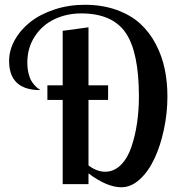

<svg xmlns="http://www.w3.org/2000/svg" viewBox="-20 -770 745 803"><path d="M94.2 -506.8Q94.2 -484.9 98.6 -466.3Q103 -447.8 108.4 -436.8Q113.8 -425.8 123 -415.5Q132.3 -405.3 136.7 -401.9Q141.1 -398.4 148.9 -393.1Q18.1 -393.1 18.1 -515.1Q18.1 -561 42.5 -604Q66.9 -647 108.4 -679.2Q149.9 -711.4 209 -730.7Q268.1 -750 334 -750Q408.2 -750 467.8 -728.5Q527.3 -707 566.4 -671.1Q605.5 -635.3 631.6 -585.4Q657.7 -535.6 668.9 -481.4Q680.2 -427.2 680.2 -367.2Q680.2 -296.9 665.5 -228.3Q650.9 -159.7 625.7 -106.2Q600.6 -52.7 564.5 -19.8Q528.3 13.2 487.8 13.2Q427.2 13.2 350.1 -44.9V0H242.2V-352.1H178.2V-413.1H242.2V-641.1L350.1 -655.8V-413.1H432.1V-352.1H350.1V-78.1Q384.8 -51.8 419.9 -51.8Q457 -51.8 485.4 -80.1Q513.7 -108.4 529.5 -155.3Q545.4 -202.1 553.2 -255.6Q561 -309.1 561 -366.2Q561 -552.2 505.4 -633.1Q449.7 -713.9 319.8 -713.9Q258.8 -713.9 207.8 -689.7Q156.7 -665.5 125.5 -617.7Q94.2 -569.8 94.2 -506.8Z"/></svg>

Font: Lobster Two
Style: Regular
Weight: 400
Designer: Pablo Impallari
Foundry: Pablo Impallari. www.impallari.com
Version: Version 1.006